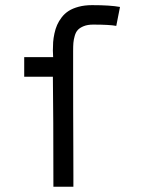

<svg xmlns="http://www.w3.org/2000/svg" viewBox="-20 -712 558 732"><path d="M423.3 -613.3Q397.5 -618.2 335 -618.2Q314 -618.2 299.3 -612.3Q284.7 -606.4 276.9 -598.1Q269 -589.8 264.9 -575.2Q260.7 -560.5 259.8 -548.6Q258.8 -536.6 258.8 -517.6V-494.6Q258.8 -473.6 258.8 -415Q258.8 -356.4 259 -287.8Q259.3 -219.2 259.5 -153.8Q259.8 -88.4 259.8 -43.9V0H183.6Q183.6 -275.9 181.6 -419.4H72.3V-494.1H182.6Q182.6 -498 182.1 -506.3Q181.6 -514.6 181.6 -519.5Q181.6 -536.6 182.6 -551.3Q183.6 -565.9 187.5 -584.2Q191.4 -602.5 197.8 -616.9Q204.1 -631.3 215.3 -646Q226.6 -660.6 241.9 -670.4Q257.3 -680.2 280 -686.3Q302.7 -692.4 331.1 -692.4Q400.4 -692.4 437.5 -685.5Z"/></svg>

Font: Fantasque Sans Mono
Style: Regular
Weight: 400
Monospace: yes
Designer: Jany Belluz
Version: Version 1.8.0 ; ttfautohint (v1.8.2)